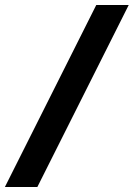

<svg xmlns="http://www.w3.org/2000/svg" viewBox="-46 -743 532 763"><path d="M-26.5 0 336.5 -723H465.5L102.5 0Z"/></svg>

Font: Public Sans Thin Black
Style: Italic
Weight: 900
Italic angle: -8°
Version: Version 2.001